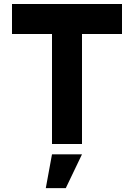

<svg xmlns="http://www.w3.org/2000/svg" viewBox="-20 -720 670 960"><path d="M590 -700V-550H390V0H240V-550H40V-700ZM209 220.5 240 51.5H390L309 220.5Z"/></svg>

Font: Urbanist Black
Style: Regular
Weight: 900
Designer: Corey Hu
Foundry: Corey Hu
Version: Version 1.330; ttfautohint (v1.8.4.7-5d5b)